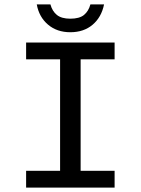

<svg xmlns="http://www.w3.org/2000/svg" viewBox="-20 -852 640 872"><path d="M98.6 -658.7H500.5V-582.5H346.2V-76.2H500.5V0H98.6V-76.2H252.9V-582.5H98.6ZM299.3 -705.6Q238.8 -705.6 198 -740.2Q157.2 -774.9 147 -832H209Q217.3 -801.3 238.3 -784.2Q259.3 -767.1 299.3 -767.1Q340.8 -767.1 361.6 -784.2Q382.3 -801.3 390.6 -832H452.6Q440.9 -773.9 400.6 -739.7Q360.4 -705.6 299.3 -705.6Z"/></svg>

Font: Cousine
Style: Regular
Weight: 400
Monospace: yes
Designer: Steve Matteson
Foundry: Ascender Corporation
Version: Version 1.20